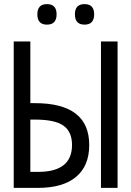

<svg xmlns="http://www.w3.org/2000/svg" viewBox="-20 -916 640 936"><path d="M46.9 0V-713.9H127.9V-413.1H150.9Q415 -413.1 415 -209Q415 -107.4 350.8 -53.7Q286.6 0 164.1 0ZM127.9 -78.1H166Q331.1 -78.1 331.1 -209Q331.1 -273.9 289.3 -303.5Q247.6 -333 150.9 -333H127.9ZM472.2 0V-713.9H553.2V0ZM209 -896Q255.9 -896 255.9 -846.2Q255.9 -795.9 209 -795.9Q162.1 -795.9 162.1 -846.2Q162.1 -896 209 -896ZM392.1 -896Q439 -896 439 -846.2Q439 -795.9 392.1 -795.9Q345.2 -795.9 345.2 -846.2Q345.2 -896 392.1 -896Z"/></svg>

Font: Apple Sans Adjectives
Style: Regular
Weight: 400
Monospace: yes
Foundry: Apple Sans Adjectives
Version: Version 0.01